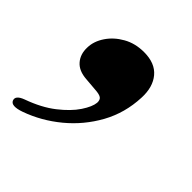

<svg xmlns="http://www.w3.org/2000/svg" viewBox="-128 -246 515 515"><g transform="rotate(45 129.5 11.5)"><path d="M79.5 -2Q49.5 -4 34.8 -21Q20 -38 21 -64Q21.5 -88 36.8 -110.8Q52 -133.5 78 -148.2Q104 -163 137.5 -163Q179.5 -163 200.2 -138.2Q221 -113.5 219 -71.5Q216.5 -11.5 188.8 38.8Q161 89 116.8 125.5Q72.5 162 20.5 180.5Q-13.5 192.5 -19.5 177.5Q-25 163 0.5 153.5Q48 136.5 79.2 112Q110.5 87.5 126.8 63Q143 38.5 144.5 22Q145 11 138.8 6.5Q132.5 2 115.5 1Z"/></g></svg>

Font: Fraunces 72pt S000
Style: Bold Italic
Weight: 700
Italic angle: -16°
Version: Version 1.000; ttfautohint (v1.8.3)